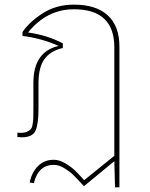

<svg xmlns="http://www.w3.org/2000/svg" viewBox="-20 -587 648 828"><path d="M299 -567Q394 -567 444.5 -521Q495 -475 495 -386V221H476L473 108L342 216Q310 181 295 166.5Q280 152 257 138Q234 124 212 124Q145 124 126 203L108 200Q117 156 144 129Q171 102 212 102Q235 102 260 116.5Q285 131 301 146Q317 161 343 190L473 85V-383Q473 -547 299 -547Q182 -547 101 -447Q185 -435 251 -400V-380Q198 -368 172 -332.5Q146 -297 146 -228V-118Q146 -51 133 -23Q120 5 74 5Q64 5 55 4V-15Q61 -14 68 -14Q85 -14 95.5 -18.5Q106 -23 112 -29Q118 -35 120.5 -50Q123 -65 123.5 -75.5Q124 -86 124 -110Q124 -117 124 -120V-230Q124 -364 233 -389Q159 -422 77 -432V-449Q108 -494 165.5 -530.5Q223 -567 299 -567Z"/></svg>

Font: FiraGO Thin
Style: Regular
Weight: 100
Designer: bBox Type
Foundry: bBox Type GmbH
Version: Version 1.001;PS 001.001;hotconv 1.0.88;makeotf.lib2.5.64775